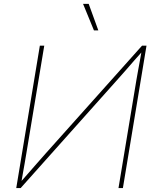

<svg xmlns="http://www.w3.org/2000/svg" viewBox="-20 -961 801 981"><path d="M607.9 0H585.4L676.8 -551.3Q681.2 -576.7 685.8 -602.1Q690.4 -627.4 695.1 -652.8Q699.7 -678.2 704.1 -703.6H711.9Q689 -678.2 666.7 -652.8Q644.5 -627.4 622.6 -602.1Q600.6 -576.7 577.6 -551.3L85.4 0H63L183.6 -727.5H206.1L114.3 -175.3Q110.4 -149.9 105.7 -124.5Q101.1 -99.1 96.7 -74Q92.3 -48.8 87.9 -23.4H78.6Q101.1 -48.8 123 -74Q145 -99.1 167.2 -124.5Q189.5 -149.9 211.9 -175.3L705.6 -727.5H728.5ZM460 -805.7 404.3 -941.4H433.1L482.4 -805.7Z"/></svg>

Font: Inter 17pt Thin
Style: Italic
Weight: 250
Italic angle: -9.3988°
Version: Version 4.001;git-66647c0bb